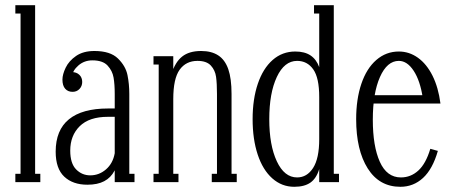

<svg xmlns="http://www.w3.org/2000/svg" viewBox="-20 -700 1731 738"><path d="M39 0V-32H59V-648H39V-680H115V-32H135V0Z M256 -423Q274 -423 285 -412.5Q296 -402 296 -385Q296 -369 285.5 -358Q275 -347 259 -347Q241 -347 230.5 -359Q220 -371 220 -394Q220 -414 232.5 -440Q245 -466 272.5 -485Q300 -504 343 -504Q404 -504 433.5 -475Q463 -446 470 -411.5Q477 -377 477 -339V-32H497V0H421V-339Q421 -376 416.5 -402Q412 -428 393.5 -448Q375 -468 335 -468Q304 -468 281.5 -448.5Q259 -429 257 -406ZM316 10Q260 10 227 -21Q194 -52 194 -117Q194 -200 245 -241.5Q296 -283 395 -283H431V-251H395Q323 -251 286.5 -215Q250 -179 250 -121Q250 -72 272.5 -49Q295 -26 327 -26Q361 -26 387.5 -49Q414 -72 421 -111H439Q434 -70 420 -43.5Q406 -17 380.5 -3.5Q355 10 316 10Z M570 0V-32H590V-452H570V-484H646V-415H639Q653 -461 680 -482.5Q707 -504 753 -504Q793 -504 819 -487Q845 -470 857.5 -434Q870 -398 870 -339V-32H890V0H794V-32H814V-339Q814 -379 810.5 -404.5Q807 -430 790.5 -448Q774 -466 739 -466Q695 -466 670.5 -432Q646 -398 646 -319V-32H666V0Z M1111 18Q1063 18 1026.5 -14.5Q990 -47 970.5 -106Q951 -165 951 -242Q951 -319 971 -378Q991 -437 1028 -469.5Q1065 -502 1115 -502Q1151 -502 1173.5 -487Q1196 -472 1207 -442V-648H1187V-680H1263V-32H1283V0H1207V-50Q1196 -14 1173 2Q1150 18 1111 18ZM1122 -18Q1160 -18 1183.5 -54.5Q1207 -91 1207 -165V-327Q1207 -401 1184 -433.5Q1161 -466 1122 -466Q1073 -466 1044 -404Q1015 -342 1015 -242Q1015 -142 1044 -80Q1073 -18 1122 -18Z M1519 18Q1438 18 1393.5 -52.5Q1349 -123 1349 -242Q1349 -319 1369 -378Q1389 -437 1426.5 -469.5Q1464 -502 1513 -502Q1553 -502 1586.5 -478Q1620 -454 1642.5 -409Q1665 -364 1673 -302H1387V-334H1613L1605 -324Q1595 -390 1570 -428Q1545 -466 1513 -466Q1468 -466 1440.5 -404Q1413 -342 1413 -240Q1413 -138 1440 -78Q1467 -18 1521 -18Q1559 -18 1588 -44.5Q1617 -71 1634 -128L1663 -120Q1643 -50 1606 -16Q1569 18 1519 18Z"/></svg>

Font: Margherita Variable
Style: Regular
Weight: 400
Designer: James Puckett
Foundry: Dunwich Type Founders
Version: Version 1.008